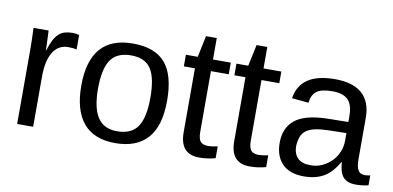

<svg xmlns="http://www.w3.org/2000/svg" viewBox="-65 -838 2131 1040"><g transform="rotate(10 1000.5 -318.0)"><path d="M69 0V-405Q69 -460 66 -528H149Q151 -483 152 -456Q153 -429 153 -420H155Q165 -454 177 -477Q189 -500 203.5 -513.5Q218 -527 237 -532.5Q256 -538 281 -538Q296 -538 316 -533V-453Q298 -458 270 -458Q215 -458 186 -410.5Q157 -363 157 -275V0Z M847 -265Q847 -125 786.5 -57.5Q726 10 609 10Q492 10 433.5 -60Q375 -130 375 -265Q375 -538 612 -538Q733 -538 790 -472Q847 -406 847 -265ZM755 -265Q755 -374 722.5 -423.5Q690 -473 613 -473Q535 -473 501 -423Q467 -373 467 -265Q467 -159 501 -107Q535 -55 608 -55Q687 -55 721 -105.5Q755 -156 755 -265Z M1160 -4Q1116 8 1071 8Q965 8 965 -112V-464H904V-528H969L994 -646H1053V-528H1151V-464H1053V-131Q1053 -93 1065.5 -77.5Q1078 -62 1109 -62Q1128 -62 1160 -69Z M1438 -4Q1394 8 1349 8Q1243 8 1243 -112V-464H1182V-528H1247L1272 -646H1331V-528H1429V-464H1331V-131Q1331 -93 1343.5 -77.5Q1356 -62 1387 -62Q1406 -62 1438 -69Z M1647 10Q1568 10 1527.5 -32Q1487 -74 1487 -147Q1487 -229 1541 -273Q1595 -317 1716 -320L1834 -322V-351Q1834 -417 1806.5 -444Q1779 -471 1721 -471Q1661 -471 1634.5 -451.5Q1608 -432 1603 -387L1511 -396Q1533 -538 1723 -538Q1823 -538 1873 -493Q1923 -448 1923 -360V-133Q1923 -94 1933.5 -74Q1944 -54 1972 -54Q1986 -54 2001 -58V-3Q1966 5 1933 5Q1884 5 1862 -20.5Q1840 -46 1837 -101H1834Q1800 -41 1755.5 -15.5Q1711 10 1647 10ZM1667 -56Q1703 -54 1734 -68Q1765 -82 1787.5 -105Q1810 -128 1822 -157.5Q1834 -187 1834 -217V-261L1738 -259Q1693 -258 1663 -251.5Q1633 -245 1614.5 -231.5Q1596 -218 1588 -197Q1580 -176 1578 -146Q1578 -103 1601 -79.5Q1624 -56 1667 -56Z"/></g></svg>

Font: Libra Sans
Style: Regular
Weight: 400
Foundry: Context Ltd
Version: Version 1.000; ttfautohint (v1.3)